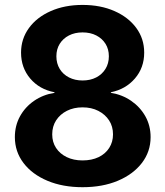

<svg xmlns="http://www.w3.org/2000/svg" viewBox="-20 -758 679 788"><path d="M318.8 10.3Q237.3 10.3 174.6 -16.1Q111.8 -42.5 76.4 -89.1Q41 -135.7 41 -195.3Q41 -242.2 62 -280.5Q83 -318.8 119.9 -344.2Q156.7 -369.6 203.6 -377V-379.4Q142.1 -391.1 104.2 -435.5Q66.4 -480 66.4 -542Q66.4 -598.6 98.9 -643.1Q131.3 -687.5 188.5 -712.6Q245.6 -737.8 318.8 -737.8Q392.6 -737.8 449.7 -712.6Q506.8 -687.5 539.3 -643.3Q571.8 -599.1 571.8 -542Q571.8 -480 533.7 -435.8Q495.6 -391.6 435.1 -379.4V-377Q481.4 -369.6 518.3 -344.2Q555.2 -318.8 576.7 -280.5Q598.1 -242.2 598.1 -195.3Q598.1 -135.7 562.3 -89.1Q526.4 -42.5 463.6 -16.1Q400.9 10.3 318.8 10.3ZM318.8 -99.6Q356.4 -99.6 384.5 -113Q412.6 -126.5 428.2 -150.9Q443.8 -175.3 443.8 -206.5Q443.8 -239.3 427.7 -263.9Q411.6 -288.6 383.5 -303Q355.5 -317.4 318.8 -317.4Q282.7 -317.4 254.6 -303.2Q226.6 -289.1 210.4 -264.2Q194.3 -239.3 194.3 -206.5Q194.3 -174.8 210 -150.9Q225.6 -127 253.7 -113.3Q281.7 -99.6 318.8 -99.6ZM318.8 -427.7Q350.6 -427.7 374.8 -440.2Q398.9 -452.6 412.8 -475.1Q426.8 -497.6 426.8 -526.9Q426.8 -556.2 413.1 -578.1Q399.4 -600.1 375.2 -612.5Q351.1 -625 318.8 -625Q287.1 -625 262.9 -612.5Q238.8 -600.1 225.1 -578.1Q211.4 -556.2 211.4 -526.9Q211.4 -497.6 225.1 -475.1Q238.8 -452.6 263.2 -440.2Q287.6 -427.7 318.8 -427.7Z"/></svg>

Font: Inter 20pt
Style: Bold
Weight: 700
Version: Version 4.001;git-66647c0bb